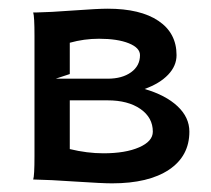

<svg xmlns="http://www.w3.org/2000/svg" viewBox="-20 -423 490 446"><path d="M60.1 -60.1V-339.8Q60.1 -385.3 57.1 -394H63.5Q94.7 -394.5 151.1 -398.7Q207.5 -402.8 230 -402.8Q306.2 -402.8 348.1 -374.5Q390.1 -346.2 390.1 -294.9Q390.1 -270 370.6 -249.5Q351.1 -229 315.9 -216.3Q364.7 -202.1 392.3 -176.3Q419.9 -150.4 419.9 -117.2Q419.9 -60.5 372.6 -28.8Q325.2 2.9 240.2 2.9Q217.8 2.9 155.8 -1.2Q93.8 -5.4 61.5 -5.9H57.1Q60.1 -14.6 60.1 -60.1ZM142.1 -76.7Q182.6 -66.9 220.2 -66.9Q271.5 -66.9 303.2 -80.8Q335 -94.7 335 -117.2Q335 -149.9 306.2 -169.9Q277.3 -189.9 230 -189.9H142.1ZM142.1 -251 109.4 -240.2H230Q263.7 -240.2 284.4 -255.1Q305.2 -270 305.2 -294.9Q305.2 -312 279.1 -322.5Q252.9 -333 210 -333Q175.3 -333 142.1 -323.7Z"/></svg>

Font: Nikodecs
Style: Medium
Weight: 500
Version: Version 0.29